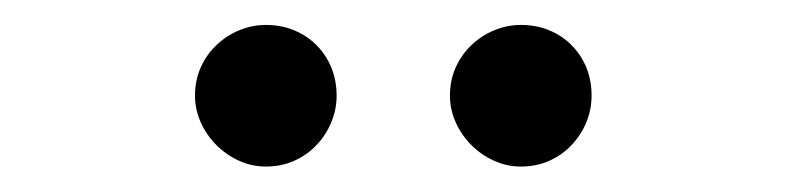

<svg xmlns="http://www.w3.org/2000/svg" viewBox="-20 -770 631 154"><path d="M193.2 -636.4Q182.2 -636.4 171.9 -641Q161.6 -645.6 153.6 -653.6Q145.6 -661.6 141 -671.9Q136.4 -682.2 136.4 -693.2Q136.4 -705.6 141 -715.9Q145.6 -726.2 153.6 -733.8Q161.6 -741.5 171.9 -745.7Q182.2 -750 193.2 -750Q205.6 -750 215.9 -745.7Q226.2 -741.5 233.8 -733.8Q241.5 -726.2 245.7 -715.9Q250 -705.6 250 -693.2Q250 -682.2 245.7 -671.9Q241.5 -661.6 233.8 -653.6Q226.2 -645.6 215.9 -641Q205.6 -636.4 193.2 -636.4ZM397.7 -636.4Q386.7 -636.4 376.4 -641Q366.1 -645.6 358.1 -653.6Q350.1 -661.6 345.5 -671.9Q340.9 -682.2 340.9 -693.2Q340.9 -705.6 345.5 -715.9Q350.1 -726.2 358.1 -733.8Q366.1 -741.5 376.4 -745.7Q386.7 -750 397.7 -750Q410.2 -750 420.5 -745.7Q430.8 -741.5 438.4 -733.8Q446 -726.2 450.3 -715.9Q454.5 -705.6 454.5 -693.2Q454.5 -682.2 450.3 -671.9Q446 -661.6 438.4 -653.6Q430.8 -645.6 420.5 -641Q410.2 -636.4 397.7 -636.4Z"/></svg>

Font: Fast_Sans
Style: Regular
Weight: 400
Designer: Rasmus Andersson
Foundry: rsms
Version: Version 3.018;git-588b23468